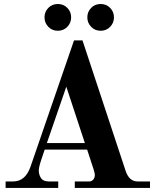

<svg xmlns="http://www.w3.org/2000/svg" viewBox="-20 -930 770 950"><path d="M442.9 -92.8 411.1 -189.9H201.2L186 -145Q171.9 -103.5 171.9 -86.9Q171.9 -65.4 182.9 -48.8Q193.8 -32.2 221.2 -32.2H268.1V0H7.8V-32.2H44.9Q105.5 -32.2 130.9 -105L346.2 -730H388.2L602.1 -83Q619.6 -32.2 661.1 -32.2H722.2V0H350.1V-32.2H421.9Q433.6 -32.2 441.4 -41.5Q449.2 -50.8 449.2 -64Q449.2 -73.7 442.9 -92.8ZM308.1 -501 211.9 -222.2H399.9ZM219 -890.9Q237.8 -910.2 266.1 -910.2Q294.4 -910.2 313.2 -890.9Q332 -871.6 332 -844.2Q332 -816.9 313.2 -797.4Q294.4 -777.8 266.1 -777.8Q237.8 -777.8 219 -797.4Q200.2 -816.9 200.2 -844.2Q200.2 -871.6 219 -890.9ZM430.9 -890.9Q449.7 -910.2 478 -910.2Q506.3 -910.2 525.1 -890.9Q543.9 -871.6 543.9 -844.2Q543.9 -816.9 525.1 -797.4Q506.3 -777.8 478 -777.8Q449.7 -777.8 430.9 -797.4Q412.1 -816.9 412.1 -844.2Q412.1 -871.6 430.9 -890.9Z"/></svg>

Font: Flanker Steampunk
Style: Bold
Weight: 700
Designer: Alexey Kryukov, Leonardo Di Lena
Foundry: Alexey Kryukov, Leonardo Di Lena
Version: 1.210